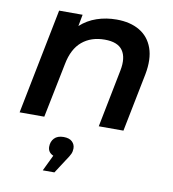

<svg xmlns="http://www.w3.org/2000/svg" viewBox="-88 -617 861 958"><g transform="rotate(10 342.5 -137.5)"><path d="M426 -540Q495 -540 542.5 -512Q590 -484 609.5 -429.5Q629 -375 614 -296L555 0H430L488 -293Q501 -359 476 -395Q451 -431 385 -431Q316 -431 270.5 -393Q225 -355 210 -277L154 0H29L135 -534H254L243 -475Q279 -508 326 -524Q373 -540 426 -540ZM193 265 232 184Q204 172 204 143Q204 117 220 100Q236 83 267 83Q296 83 310.5 97Q325 111 325 131Q325 146 319.5 158.5Q314 171 298 194L252 265Z"/></g></svg>

Font: Montserrat SemiBold
Style: Italic
Weight: 600
Italic angle: -11.3°
Designer: Julieta Ulanovsky
Foundry: Julieta Ulanovsky
Version: Version 9.000; ttfautohint (v1.8.4.7-5d5b)